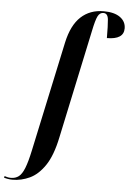

<svg xmlns="http://www.w3.org/2000/svg" viewBox="-189 -817 745 1103"><g transform="rotate(5 184.0 -265.0)"><path d="M-75 240Q-88 240 -102 237.5Q-116 235 -124 232L-121 223Q-115 225 -106 227.5Q-97 230 -84 230Q-58 230 -39.5 216Q-21 202 -6.5 165.5Q8 129 22 63L158 -572Q180 -673 232.5 -721.5Q285 -770 364 -770Q425 -770 458.5 -746Q492 -722 492 -682Q492 -618 395 -618Q395 -690 391.5 -725Q388 -760 363 -760Q342 -760 330.5 -737.5Q319 -715 306 -651L173 -26Q151 80 112 137.5Q73 195 24.5 217.5Q-24 240 -75 240Z"/></g></svg>

Font: Noto Serif Display ExtraCondensed
Style: Bold Italic
Weight: 700
Width: 2
Italic angle: -12°
Designer: Monotype Design Team
Foundry: Monotype Imaging Inc.
Version: Version 2.009